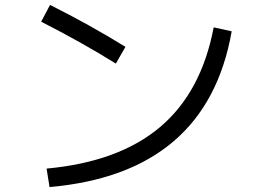

<svg xmlns="http://www.w3.org/2000/svg" viewBox="-20 -749 1040 779"><path d="M147 -661 183 -729Q343 -649 489 -559L450 -491Q312 -577 147 -661ZM920 -622Q819 -46 181 10L169 -65Q462 -92 629.5 -233.5Q797 -375 847 -638Z"/></svg>

Font: Mplus 1p
Style: Regular
Weight: 400
Version: Version 1.061